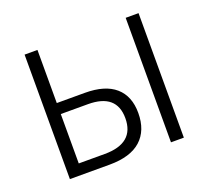

<svg xmlns="http://www.w3.org/2000/svg" viewBox="-97 -652 837 771"><g transform="rotate(-20 321.5 -266.0)"><path d="M78 -532H133V-305H253Q339 -305 383 -266.5Q427 -228 427 -156Q427 -81 382 -40.5Q337 0 248 0H78ZM510 -532H565V0H510ZM244 -47Q371 -47 371 -154Q371 -258 249 -258H133V-47Z"/></g></svg>

Font: Noto Sans UI NarrowLight
Style: Regular
Weight: 300
Width: 4
Designer: Monotype Design Team
Foundry: Monotype Imaging Inc.
Version: Version 1.001